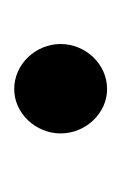

<svg xmlns="http://www.w3.org/2000/svg" viewBox="31 -440 174 277"><g transform="rotate(-90 118.5 -302.0)"><path d="M64 -302C64 -266 93 -235 128 -235C164 -235 193 -266 193 -302C193 -338 164 -369 128 -369C93 -369 64 -338 64 -302Z"/></g></svg>

Font: Ampere
Style: SuExt
Weight: 400
Version: Version 1